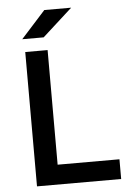

<svg xmlns="http://www.w3.org/2000/svg" viewBox="-61 -973 698 1018"><g transform="rotate(-5 288.0 -464.0)"><path d="M542 0H94V-715H213V-105H542ZM357 -928 198 -784H84L214 -928Z"/></g></svg>

Font: Wix Madefor Text SemiBold
Style: Regular
Weight: 600
Designer: Dalton Maag Ltd
Foundry: Dalton Maag Ltd
Version: Version 3.100